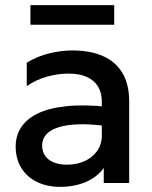

<svg xmlns="http://www.w3.org/2000/svg" viewBox="-20 -711 592 746"><path d="M213.9 15Q162.3 15 123.3 -4.2Q84.3 -23.4 62.6 -58.7Q40.9 -93.9 40.9 -142.1Q40.9 -182.7 61.4 -215.2Q82 -247.8 125.2 -269.3Q168.5 -290.8 236.6 -298.2Q304.7 -305.7 399.8 -295.9L402 -220Q333.9 -229.7 285 -228Q236 -226.3 204.8 -215.7Q173.6 -205.1 158.7 -187.3Q143.8 -169.5 143.8 -146.4Q143.8 -110.6 169.6 -90.9Q195.5 -71.2 240.4 -71.2Q278.8 -71.2 309.3 -85.3Q339.8 -99.4 357.7 -124.9Q375.6 -150.4 375.6 -184.8V-316.4Q375.6 -349.4 361.4 -373.8Q347.2 -398.2 318.6 -411.6Q289.9 -425 246.2 -425Q205.6 -425 163.8 -413.6Q121.9 -402.2 83.9 -376.5V-467.5Q127 -493.5 173 -504.2Q219.1 -515 261.6 -515Q330.5 -515 379.8 -493.3Q429.1 -471.6 455.5 -427.7Q481.9 -383.8 481.9 -317.5V0H383.1V-58.5Q357.9 -22.9 313.5 -4Q269.2 15 213.9 15ZM98.2 -615V-691H423.8V-615Z"/></svg>

Font: Geologica-Sharp
Style: Regular
Weight: 100
Designer: Sindre Bremnes, Frode Helland
Foundry: Monokrom Skriftforlag AS
Version: Version 1.010;gftools[0.9.28]